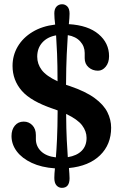

<svg xmlns="http://www.w3.org/2000/svg" viewBox="-20 -814 585 926"><path d="M315.5 45.5Q315.5 92 278.5 92Q263 92 252.5 80.2Q242 68.5 242 44Q242 33.5 242.8 22.5Q243.5 11.5 245 -2Q180 -6.5 133 -28.5Q86 -50.5 60.8 -84.2Q35.5 -118 35.5 -158Q35.5 -188.5 51.5 -208Q67.5 -227.5 94.5 -227.5Q119 -227.5 136 -210Q153 -192.5 153 -162.5V-143.5Q153 -108.5 178.2 -84.2Q203.5 -60 249.5 -55Q252.5 -90 255 -144Q257.5 -198 258 -281.5Q248.5 -285 238.5 -288.5Q129.5 -325 85 -376.2Q40.5 -427.5 40.5 -496Q40.5 -547 65.5 -589.5Q90.5 -632 136.8 -660Q183 -688 246 -695.5Q244 -712 243 -724.8Q242 -737.5 242 -749.5Q242 -771 252.5 -782.2Q263 -793.5 279.5 -793.5Q294.5 -793.5 305 -782.5Q315.5 -771.5 315.5 -748Q315.5 -737 314.5 -725Q313.5 -713 312 -697.5Q405 -692 455.5 -649.2Q506 -606.5 506 -543Q506 -512 490 -492.5Q474 -473 452.5 -473Q426 -473 407.2 -489.5Q388.5 -506 388.5 -533V-558.5Q388.5 -590.5 367 -614.2Q345.5 -638 307 -644.5Q304.5 -607.5 301.8 -550.5Q299 -493.5 298.5 -405Q307 -402 316.5 -399Q393 -373 436.5 -341Q480 -309 498 -272.8Q516 -236.5 516 -198Q516 -117 462.5 -65Q409 -13 312.5 -3.5Q313.5 11 314.5 22.8Q315.5 34.5 315.5 45.5ZM159.5 -540.5Q159.5 -505.5 181.2 -476.5Q203 -447.5 257.5 -422Q257.5 -502 255.2 -555.2Q253 -608.5 250.5 -643.5Q208.5 -636 184 -608.8Q159.5 -581.5 159.5 -540.5ZM397.5 -149Q397.5 -181 375.8 -209.8Q354 -238.5 299 -264.5Q299.5 -189.5 302 -139.5Q304.5 -89.5 307 -56Q350.5 -63 374 -86.8Q397.5 -110.5 397.5 -149Z"/></svg>

Font: Fraunces 144pt SuperSoft SemiBold
Style: Regular
Weight: 600
Version: Version 1.000;[b76b70a41]